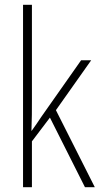

<svg xmlns="http://www.w3.org/2000/svg" viewBox="-20 -780 419 800"><path d="M113 -370V-760H76V0H113V-191L188 -290L334 0H375L213 -321L360 -529H318L152 -293C138 -272 128 -257 112 -235H111C113 -281 113 -322 113 -370Z"/></svg>

Font: Noto Sans Myanmar UI Condensed ExtraLight
Style: Regular
Weight: 200
Width: 3
Designer: Monotype Design Team
Foundry: Monotype Imaging Inc.
Version: Version 2.103